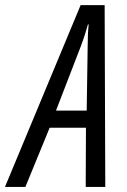

<svg xmlns="http://www.w3.org/2000/svg" viewBox="-85 -737 501 757"><path d="M-65.4 0 232.9 -716.8H327.6L330.1 0H252.9L253.9 -233.4H110.8L15.1 0ZM135.7 -300.8H256.8L260.7 -556.6Q260.7 -580.6 261.7 -601.8Q262.7 -623 264.6 -640.6H261.7Q256.8 -624 250.5 -603.3Q244.1 -582.5 234.4 -556.6Z"/></svg>

Font: Open Sans Condensed
Style: Italic
Weight: 400
Width: 3
Italic angle: -12°
Designer: Monotype Design Team
Foundry: Monotype Imaging Inc.
Version: Version 3.000